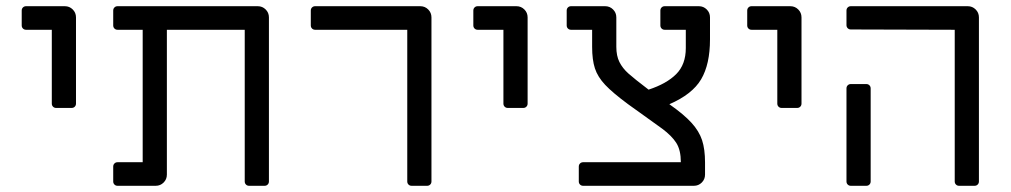

<svg xmlns="http://www.w3.org/2000/svg" viewBox="-20 -599 3261 619"><path d="M147 -265V-503H64Q58 -503 54 -507Q50 -511 50 -517V-565Q50 -571 54 -575Q58 -579 64 -579H189Q204 -579 214.5 -568.5Q225 -558 225 -543V-265Q225 -259 221 -255Q217 -251 211 -251H161Q155 -251 151 -255Q147 -259 147 -265Z M345 -14V-62Q345 -68 349 -72Q353 -76 359 -76H440V-503H359Q353 -503 349 -507Q345 -511 345 -517V-565Q345 -571 349 -575Q353 -579 359 -579H811Q826 -579 836.5 -568.5Q847 -558 847 -543V-14Q847 -8 843 -4Q839 0 833 0H783Q777 0 773 -4Q769 -8 769 -14V-503H518V-36Q518 -21 507.5 -10.5Q497 0 482 0H359Q353 0 349 -4Q345 -8 345 -14Z M1293 -14V-503H996Q990 -503 986 -507Q982 -511 982 -517V-565Q982 -571 986 -575Q990 -579 996 -579H1335Q1350 -579 1360.5 -568.5Q1371 -558 1371 -543V-14Q1371 -8 1367 -4Q1363 0 1357 0H1307Q1301 0 1297 -4Q1293 -8 1293 -14Z M1603 -265V-503H1520Q1514 -503 1510 -507Q1506 -511 1506 -517V-565Q1506 -571 1510 -575Q1514 -579 1520 -579H1645Q1660 -579 1670.5 -568.5Q1681 -558 1681 -543V-265Q1681 -259 1677 -255Q1673 -251 1667 -251H1617Q1611 -251 1607 -255Q1603 -259 1603 -265Z M1846 -14V-62Q1846 -68 1850 -72Q1854 -76 1860 -76H2175Q2175 -115 2160.5 -138Q2146 -161 2115 -184L2058 -225L2005 -263Q1955 -300 1931 -325.5Q1907 -351 1898 -378.5Q1889 -406 1889 -448V-503H1821Q1815 -503 1811 -507Q1807 -511 1807 -517V-565Q1807 -571 1811 -575Q1815 -579 1821 -579H1931Q1946 -579 1956.5 -568.5Q1967 -558 1967 -543V-448Q1967 -419 1977 -399Q1987 -379 2006 -362Q2025 -345 2071 -310Q2129 -329 2160 -360Q2191 -391 2191 -444V-503H2123Q2117 -503 2113 -507Q2109 -511 2109 -517V-565Q2109 -571 2113 -575Q2117 -579 2123 -579H2233Q2248 -579 2258.5 -568.5Q2269 -558 2269 -543V-472Q2269 -392 2240.5 -343.5Q2212 -295 2138 -263Q2185 -230 2209.5 -203Q2234 -176 2243.5 -147Q2253 -118 2253 -75V-36Q2253 -21 2242.5 -10.5Q2232 0 2217 0H1860Q1854 0 1850 -4Q1846 -8 1846 -14Z M2486 -265V-503H2403Q2397 -503 2393 -507Q2389 -511 2389 -517V-565Q2389 -571 2393 -575Q2397 -579 2403 -579H2528Q2543 -579 2553.5 -568.5Q2564 -558 2564 -543V-265Q2564 -259 2560 -255Q2556 -251 2550 -251H2500Q2494 -251 2490 -255Q2486 -259 2486 -265Z M3058 -14V-503L2723 -504Q2717 -504 2713 -508Q2709 -512 2709 -518V-565Q2709 -571 2713 -575Q2717 -579 2723 -579H3100Q3115 -579 3125.5 -568.5Q3136 -558 3136 -543V-14Q3136 -8 3132 -4Q3128 0 3122 0H3072Q3066 0 3062 -4Q3058 -8 3058 -14ZM2709 -14V-314Q2709 -320 2713 -324Q2717 -328 2723 -328H2773Q2779 -328 2783 -324Q2787 -320 2787 -314V-14Q2787 -8 2783 -4Q2779 0 2773 0H2723Q2717 0 2713 -4Q2709 -8 2709 -14Z"/></svg>

Font: Miriam Libre
Style: Regular
Weight: 400
Version: Version 1.000